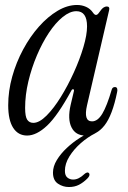

<svg xmlns="http://www.w3.org/2000/svg" viewBox="-20 -536 514 772"><path d="M89 9Q53 9 33 -22Q13 -53 13 -113Q13 -170 29 -227.5Q45 -285 73 -337Q101 -389 136.5 -429Q172 -469 211.5 -492.5Q251 -516 290 -516Q309 -516 326 -508.5Q343 -501 354 -485Q360 -476 366 -476Q372 -476 378 -485Q389 -501 396 -505.5Q403 -510 409 -510Q422 -510 419 -496L330 -113Q315 -48 350 -48Q373 -48 391.5 -79Q410 -110 429 -175Q432 -186 442 -186Q449 -186 451 -180Q453 -174 451 -166Q432 -72 400 -31.5Q368 9 323 9Q284 9 267.5 -24Q251 -57 264 -114L277 -169Q279 -176 274.5 -177Q270 -178 267 -172Q212 -71 169.5 -31Q127 9 89 9ZM114 -42Q138 -42 167 -71Q196 -100 224.5 -146Q253 -192 277 -245Q301 -298 315.5 -347Q330 -396 330 -430Q330 -491 287 -491Q261 -491 232 -467.5Q203 -444 176.5 -404Q150 -364 128.5 -313.5Q107 -263 94 -208.5Q81 -154 81 -102Q81 -67 89.5 -54.5Q98 -42 114 -42ZM257 216Q233 216 213 202.5Q193 189 193 158Q193 133 208.5 107.5Q224 82 248.5 59Q273 36 301.5 18Q330 0 355 -10L363 0Q333 15 305 39.5Q277 64 259 93Q241 122 241 151Q241 170 251 178Q261 186 274 186Q296 186 318 165Q323 160 329 158Q335 156 339 162Q341 167 338.5 172Q336 177 331 182Q315 198 297.5 207Q280 216 257 216Z"/></svg>

Font: Instrument Serif
Style: Italic
Weight: 400
Italic angle: -13°
Designer: Rodrigo Fuenzalida
Foundry: fragTYPE
Version: Version 1.000; ttfautohint (v1.8.4.7-5d5b);gftools[0.9.27]